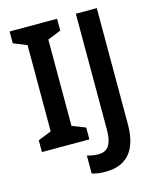

<svg xmlns="http://www.w3.org/2000/svg" viewBox="-132 -805 896 1098"><g transform="rotate(-15 315.5 -255.5)"><path d="M313 0V-70L234 -101V-612L313 -644V-714H32V-644L111 -612V-101L32 -70V0ZM354 203C472 203 548 139 548 -28V-714H424V-29C424 72 389 96 340 96C316 96 294 91 275 86V192C295 199 321 203 354 203Z"/></g></svg>

Font: Noto Sans Gurmukhi SemiCondensed SemiBold
Style: Regular
Weight: 600
Width: 4
Designer: Jelle Bosma - Monotype Design Team
Foundry: Monotype Imaging Inc.
Version: Version 2.004